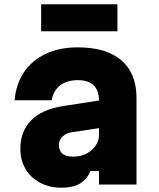

<svg xmlns="http://www.w3.org/2000/svg" viewBox="-20 -861 740 896"><path d="M402 -63Q386 -24 353 -4.5Q320 15 268 15Q211 15 167.5 -8Q124 -31 99.5 -72Q75 -113 75 -166Q75 -249 126 -300Q177 -351 274 -366L442 -392Q441 -487 343 -487Q292 -487 260.5 -462.5Q229 -438 221 -393H48Q55 -470 92.5 -525Q130 -580 194 -610Q258 -640 343 -640Q476 -640 546.5 -579.5Q617 -519 617 -404V0H442V-63ZM255 -185Q255 -130 321 -130Q372 -130 407 -160Q442 -190 442 -234V-263L316 -244Q289 -240 272 -224Q255 -208 255 -185ZM172 -715V-841H528V-715Z"/></svg>

Font: Martian Mono ExtraBold
Style: Regular
Weight: 800
Monospace: yes
Designer: Roman Shamin
Foundry: Evil Martians
Version: Version 1.000; ttfautohint (v1.8.4.7-5d5b)